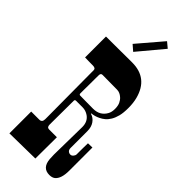

<svg xmlns="http://www.w3.org/2000/svg" viewBox="-310 -1006 1053 1053"><g transform="rotate(45 216.5 -480.0)"><path d="M107.9 -570.8Q107.9 -585.9 85.9 -585.9H73.2Q63.5 -585.9 51.8 -586.2Q40 -586.4 24.9 -586.9V-749Q67.4 -749 94.5 -749.3Q121.6 -749.5 138.7 -749.5L202.1 -750H227.1Q349.1 -750 380.9 -629.4Q389.2 -597.7 389.2 -559.1Q389.2 -520.5 382.8 -496.1Q376.5 -471.7 366 -454.1Q355.5 -436.5 342.3 -425.5Q329.1 -414.6 315.4 -408.2Q292 -396.5 266.1 -394V-391.1Q290 -384.3 304.9 -363Q319.8 -341.8 319.8 -310.1V-180.2Q319.8 -166 327.1 -159.4Q334.5 -152.8 344.2 -152.8Q354 -152.8 361.1 -161.4Q368.2 -169.9 368.2 -179.2Q368.2 -179.2 368.2 -202.1Q368.2 -215.8 368.4 -231Q368.7 -246.1 369.1 -265.1L402.8 -266.1V-86.9Q402.8 -23.9 375.5 -2Q363.3 7.8 341.8 7.8Q287.6 7.8 282.2 -55.2Q280.8 -72.8 280.8 -89.8L284.2 -306.2Q284.2 -348.1 254.4 -369.1Q232.9 -383.8 209 -383.8H158.2Q148.9 -383.8 148.9 -375V-360.4L147.9 -205.6V-188Q147.9 -168 165 -168H225.1L224.1 -2L25.9 1V-168H88.9Q109.9 -168 109.9 -192.9V-211.9L107.9 -551.8ZM160.2 -586.9Q147 -586.9 147 -570.8Q147 -566.4 146.7 -547.1Q146.5 -527.8 146.5 -500L146 -455.1V-429.2Q146 -419.9 154.8 -419.9L195.3 -419.4L254.9 -418.9Q308.1 -418.9 332 -462.9Q340.8 -479 340.8 -503.2Q340.8 -527.3 333.3 -543.2Q325.7 -559.1 314.9 -568.4Q295.4 -585.9 273.9 -585.9ZM312 -940.9 189.9 -794.9 156.7 -823.7 279.8 -967.8Z"/></g></svg>

Font: Smokum
Style: Regular
Weight: 400
Designer: Astigmatic (AOETI)
Foundry: Astigmatic (AOETI)
Version: Version 1.001